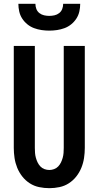

<svg xmlns="http://www.w3.org/2000/svg" viewBox="-20 -975 515 1003"><path d="M238 8Q211 8 184.5 2.5Q158 -3 135.5 -17.5Q113 -32 96.5 -53Q80 -74 70 -98.5Q60 -123 56 -149.5Q52 -176 52 -202V-735H162V-202Q162 -189 163 -176Q164 -163 167.5 -150.5Q171 -138 176.5 -126.5Q182 -115 191 -105.5Q200 -96 212.5 -91.5Q225 -87 238 -87Q250 -87 262.5 -91.5Q275 -96 284 -105.5Q293 -115 298.5 -126.5Q304 -138 307.5 -150.5Q311 -163 312 -176Q313 -189 313 -202V-735H423V-202Q423 -176 419 -149.5Q415 -123 405 -98.5Q395 -74 378.5 -53Q362 -32 339.5 -17.5Q317 -3 290.5 2.5Q264 8 238 8ZM237 -815Q217 -815 197 -818Q177 -821 158 -828Q139 -835 123 -848Q107 -861 96 -878Q85 -895 80.5 -915Q76 -935 76 -955H165Q165 -941 170 -928Q175 -915 186 -906.5Q197 -898 210.5 -895Q224 -892 237 -892Q251 -892 264.5 -895Q278 -898 289 -906.5Q300 -915 305 -928Q310 -941 310 -955H399Q399 -935 394.5 -915Q390 -895 379 -878Q368 -861 352 -848Q336 -835 317 -828Q298 -821 278 -818Q258 -815 237 -815Z"/></svg>

Font: Iosevka QP
Style: Bold
Weight: 700
Designer: Belleve Invis
Foundry: Belleve Invis
Version: Version 20.0.0; ttfautohint (v1.8.4)